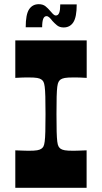

<svg xmlns="http://www.w3.org/2000/svg" viewBox="-20 -892 484 912"><path d="M52.7 0V-177.9Q72.7 -177.2 88.1 -176.6Q103.4 -175.9 115.1 -175.9Q143.4 -175.9 156.5 -178.2Q169.5 -180.6 176.1 -185.3Q182.8 -189.6 186.5 -196.6Q190.2 -203.6 192.3 -219.9Q194.5 -236.1 195.3 -267Q196.2 -297.9 196.2 -350Q196.2 -402.1 195.3 -433Q194.5 -463.9 192.3 -480.1Q190.2 -496.4 186.5 -503.4Q182.8 -510.4 176.1 -514.7Q169.5 -519.4 156.5 -521.8Q143.4 -524.1 115.1 -524.1Q103.4 -524.1 88.1 -523.8Q72.7 -523.4 52.7 -522.1V-700H391.8V-522.1Q372.8 -523.4 357.2 -523.8Q341.7 -524.1 329.4 -524.1Q301 -524.1 288.2 -521.8Q275.3 -519.4 268.3 -514.7Q262.3 -510.4 258.3 -503.4Q254.3 -496.4 252.1 -480.1Q250 -463.9 249.1 -433Q248.3 -402.1 248.3 -350Q248.3 -297.9 249.1 -267Q250 -236.1 252 -219.9Q254 -203.6 258 -196.6Q262 -189.6 268 -185.3Q275 -180.6 287.9 -178.2Q300.7 -175.9 329 -175.9Q341.4 -175.9 356.9 -176.6Q372.4 -177.2 391.4 -177.9V0ZM282.3 -761.6Q263 -761.6 250.5 -771.9Q238 -782.3 228.6 -792.9Q222.3 -801.6 215.1 -808.5Q207.9 -815.3 200.9 -815.3Q190.2 -815.3 185.2 -802.3Q180.2 -789.2 180.2 -762.6H102.1Q102.1 -823.7 118.3 -847.9Q134.5 -872.1 164.2 -872.1Q184.2 -872.1 196.5 -861.9Q208.9 -851.7 217.9 -840.7Q224.9 -832.4 231.7 -825.4Q238.6 -818.4 245.6 -818.4Q256.3 -818.4 261.3 -831.4Q266.2 -844.4 266.2 -871.1H344.4Q344.4 -811 328.4 -786.3Q312.4 -761.6 282.3 -761.6Z"/></svg>

Font: Ojuju ExtraLight
Style: Regular
Weight: 200
Designer: Chisaokwu Joboson, Mirko Velimirovic
Foundry: Udi Foundry
Version: Version 1.000